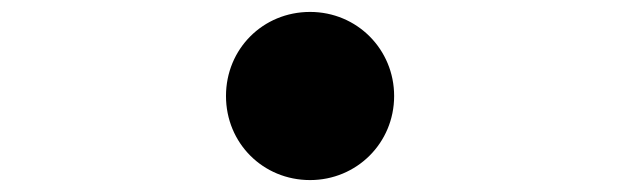

<svg xmlns="http://www.w3.org/2000/svg" viewBox="-20 -541 1040 322"><path d="M500 -239C578 -239 641 -301 641 -380C641 -458 579 -521 500 -521C421 -521 359 -459 359 -380C359 -301 421 -239 500 -239Z"/></svg>

Font: LINE Seed JP_OTF ExtraBold
Style: Regular
Weight: 800
Designer: LY Corporation & Fontrix & Fontworks
Version: Version 1.013